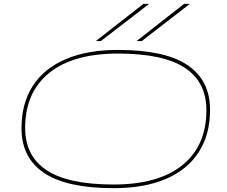

<svg xmlns="http://www.w3.org/2000/svg" viewBox="-20 -970 1182 1000"><path d="M572 10Q328 10 210 -69Q92 -148 92 -302Q92 -432 151 -523Q210 -614 322.5 -662Q435 -710 594 -710Q839 -710 956.5 -631Q1074 -552 1074 -398Q1074 -269 1015 -177.5Q956 -86 844 -38Q732 10 572 10ZM572 -9Q805 -9 930 -110Q1055 -211 1055 -396Q1055 -543 942.5 -617Q830 -691 594 -691Q361 -691 236 -590Q111 -489 111 -304Q111 -157 223.5 -83Q336 -9 572 -9ZM691 -756 939 -950H969L718 -756ZM479 -756 727 -950H757L505 -756Z"/></svg>

Font: Georama Extra Expanded Thin
Style: Italic
Weight: 100
Width: 8
Italic angle: -9°
Designer: Jean-Baptiste Levee
Foundry: Production Type
Version: Version 1.000